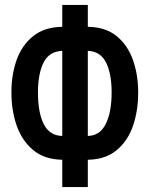

<svg xmlns="http://www.w3.org/2000/svg" viewBox="-20 -744 603 774"><path d="M231 -100Q160 -101 114.5 -138.5Q69 -176 47.5 -237Q26 -298 26 -371Q26 -444 47.5 -503.5Q69 -563 114.5 -599Q160 -635 231 -636V-724H334V-636Q405 -635 449.5 -599Q494 -563 515.5 -503.5Q537 -444 537 -371Q537 -296 515.5 -235Q494 -174 449 -137.5Q404 -101 334 -100V10H231ZM231 -539Q178 -537 155.5 -491.5Q133 -446 133 -371Q133 -290 156.5 -243.5Q180 -197 231 -196ZM334 -196Q383 -197 406.5 -244.5Q430 -292 430 -372Q430 -447 407.5 -492Q385 -537 334 -539Z"/></svg>

Font: Noto Sans Mono SemiCondensed SemiBold
Style: Regular
Weight: 600
Width: 4
Designer: Monotype Design Team
Foundry: Monotype Imaging Inc.
Version: Version 2.014; ttfautohint (v1.8.4.7-5d5b)